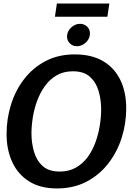

<svg xmlns="http://www.w3.org/2000/svg" viewBox="-20 -1049 747 1080"><path d="M300 11Q207 11 144 -28.5Q81 -68 49 -137Q17 -206 17 -295Q17 -381 42 -461Q67 -541 116 -604.5Q165 -668 236.5 -705.5Q308 -743 401 -743Q496 -743 560 -705Q624 -667 657 -599Q690 -531 690 -439Q690 -353 664 -272.5Q638 -192 588 -128Q538 -64 465.5 -26.5Q393 11 300 11ZM316 -84Q368 -84 407.5 -106.5Q447 -129 474 -166.5Q501 -204 517.5 -250Q534 -296 541.5 -344Q549 -392 549 -434Q549 -487 535 -536Q521 -585 486.5 -616.5Q452 -648 390 -648Q338 -648 299 -625.5Q260 -603 233 -565.5Q206 -528 189 -482Q172 -436 164.5 -388Q157 -340 157 -298Q157 -246 171 -196.5Q185 -147 219.5 -115.5Q254 -84 316 -84ZM300 -1029H595L584 -955H289ZM486 -861Q486 -832 463.5 -810.5Q441 -789 412 -789Q389 -789 373 -805Q357 -821 357 -843Q357 -872 379.5 -893.5Q402 -915 430 -915Q454 -915 470 -899.5Q486 -884 486 -861Z"/></svg>

Font: Rosario
Style: Bold Italic
Weight: 700
Italic angle: -8.05°
Designer: Hector Gatti
Foundry: Omnibus Type
Version: Version 1.101; ttfautohint (v1.8.1.43-b0c9)